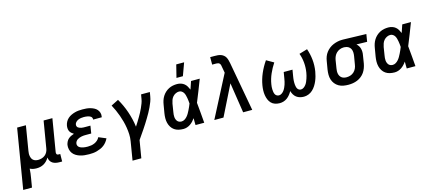

<svg xmlns="http://www.w3.org/2000/svg" viewBox="-74 -1412 5139 2283"><g transform="rotate(-15 2495.5 -270.5)"><path d="M-9 215 113 -520H221L171 -217Q168 -201 167.5 -185Q167 -169 170 -153.5Q173 -138 179.5 -124.5Q186 -111 198 -101.5Q210 -92 225 -88Q240 -84 257 -84Q278 -84 300.5 -90.5Q323 -97 341.5 -112Q360 -127 370.5 -148Q381 -169 384 -191L439 -520H547L480 -118Q479 -111 480 -104.5Q481 -98 484.5 -93Q488 -88 494.5 -86Q501 -84 508 -84H527L526 8H492Q470 8 448.5 3.5Q427 -1 409.5 -12Q392 -23 381.5 -42Q371 -61 369 -83Q357 -62 340 -44Q323 -26 302 -14Q281 -2 258 3Q235 8 213 8Q191 8 170.5 4Q150 0 131 -10Q130 19 126 48.5Q122 78 117 107L99 215Z M860 8Q831 8 803 5Q775 2 749 -6Q723 -14 700 -28Q677 -42 661.5 -63Q646 -84 640 -111.5Q634 -139 638 -167Q642 -186 651 -204.5Q660 -223 675 -236.5Q690 -250 708.5 -259Q727 -268 746 -274Q732 -283 719 -294Q706 -305 698.5 -320Q691 -335 689.5 -353Q688 -371 691 -389Q695 -412 706.5 -434Q718 -456 737 -473Q756 -490 778.5 -500.5Q801 -511 824.5 -517.5Q848 -524 871.5 -526Q895 -528 918 -528Q943 -528 967 -526Q991 -524 1014 -517.5Q1037 -511 1058 -500.5Q1079 -490 1094 -473Q1109 -456 1116 -433Q1123 -410 1118 -385L1117 -378H1010L1011 -380Q1012 -391 1007.5 -401Q1003 -411 994.5 -417Q986 -423 976 -426.5Q966 -430 955 -432Q944 -434 933 -435Q922 -436 911 -436Q894 -436 876.5 -433.5Q859 -431 843 -424.5Q827 -418 813 -404.5Q799 -391 797 -374Q795 -363 799 -352.5Q803 -342 811 -336Q819 -330 829.5 -326Q840 -322 851 -320Q862 -318 873.5 -317.5Q885 -317 896 -317H961L946 -224H881Q868 -224 854.5 -223.5Q841 -223 827.5 -220Q814 -217 800.5 -212.5Q787 -208 775.5 -200.5Q764 -193 755.5 -181Q747 -169 745 -156Q742 -142 747.5 -129Q753 -116 763 -108.5Q773 -101 786 -96Q799 -91 812.5 -88.5Q826 -86 840 -85Q854 -84 868 -84Q889 -84 910 -87.5Q931 -91 951.5 -100Q972 -109 989 -124.5Q1006 -140 1015 -160L1106 -122Q1096 -100 1080.5 -80Q1065 -60 1045 -44.5Q1025 -29 1001.5 -19Q978 -9 954.5 -2.5Q931 4 907 6Q883 8 860 8Z M1337 215 1375 -15Q1382 -58 1380 -99.5Q1378 -141 1371.5 -181.5Q1365 -222 1354.5 -261Q1344 -300 1330.5 -337.5Q1317 -375 1301 -411Q1285 -447 1266 -482L1357 -528Q1381 -487 1401 -443.5Q1421 -400 1436.5 -354.5Q1452 -309 1463.5 -261.5Q1475 -214 1481 -165Q1497 -189 1512 -213.5Q1527 -238 1541.5 -262.5Q1556 -287 1569.5 -312Q1583 -337 1594.5 -363Q1606 -389 1616 -415Q1626 -441 1630 -468L1639 -520H1747L1738 -468Q1733 -436 1721 -405Q1709 -374 1695 -344Q1681 -314 1664.5 -284.5Q1648 -255 1630.5 -226Q1613 -197 1595 -168.5Q1577 -140 1558 -112Q1539 -84 1519.5 -56Q1500 -28 1481 0L1445 215Z M2021 8Q1990 8 1961.5 1.5Q1933 -5 1910 -21Q1887 -37 1872 -61Q1857 -85 1850 -113Q1843 -141 1843.5 -171.5Q1844 -202 1849 -232L1866 -332Q1870 -358 1878 -383Q1886 -408 1900.5 -431.5Q1915 -455 1935.5 -474Q1956 -493 1980.5 -505.5Q2005 -518 2031 -523Q2057 -528 2083 -528Q2108 -528 2131 -520.5Q2154 -513 2171.5 -498.5Q2189 -484 2200.5 -464Q2212 -444 2221 -423Q2229 -447 2237.5 -471.5Q2246 -496 2254 -520H2361Q2335 -453 2309 -385.5Q2283 -318 2255 -251Q2262 -189 2266.5 -126Q2271 -63 2277 0H2170Q2169 -21 2169 -42.5Q2169 -64 2169 -85Q2156 -66 2140 -49Q2124 -32 2105 -19Q2086 -6 2064 1Q2042 8 2021 8ZM2021 -84Q2041 -84 2059 -95Q2077 -106 2090.5 -121.5Q2104 -137 2114.5 -155Q2125 -173 2134 -191.5Q2143 -210 2151.5 -228.5Q2160 -247 2167 -266Q2166 -283 2164 -301Q2162 -319 2159 -336Q2156 -353 2151.5 -370Q2147 -387 2138.5 -401.5Q2130 -416 2115.5 -426Q2101 -436 2083 -436Q2062 -436 2041 -426Q2020 -416 2005 -398.5Q1990 -381 1982.5 -359.5Q1975 -338 1971 -317L1955 -217Q1952 -202 1951 -187Q1950 -172 1951 -157.5Q1952 -143 1957 -129.5Q1962 -116 1970.5 -105.5Q1979 -95 1992.5 -89.5Q2006 -84 2021 -84ZM2096 -600 2135 -756H2232L2175 -600Z M2401 0 2666 -512 2652 -589V-590Q2651 -600 2648 -610.5Q2645 -621 2638 -629Q2631 -637 2620.5 -640Q2610 -643 2598 -643H2547V-735H2598Q2619 -735 2639.5 -733.5Q2660 -732 2678 -725.5Q2696 -719 2711 -707Q2726 -695 2735 -678.5Q2744 -662 2749 -643Q2754 -624 2758 -605L2868 0H2756L2699 -372L2514 0Z M3206 8Q3176 8 3148.5 -1Q3121 -10 3102 -30Q3083 -50 3072.5 -76Q3062 -102 3057.5 -130.5Q3053 -159 3054 -189Q3055 -219 3060 -249Q3072 -322 3102.5 -392.5Q3133 -463 3178 -528L3267 -477Q3230 -421 3203 -359.5Q3176 -298 3166 -235Q3163 -220 3162 -204Q3161 -188 3161.5 -173Q3162 -158 3164.5 -142.5Q3167 -127 3173 -114Q3179 -101 3192 -92.5Q3205 -84 3221 -84Q3238 -84 3254.5 -95Q3271 -106 3282.5 -121.5Q3294 -137 3302 -154Q3310 -171 3316 -188.5Q3322 -206 3326 -224Q3330 -242 3333 -260L3346 -338H3454L3441 -260Q3439 -247 3437 -233.5Q3435 -220 3434.5 -207Q3434 -194 3434 -181Q3434 -168 3435.5 -155.5Q3437 -143 3440 -130.5Q3443 -118 3449.5 -107.5Q3456 -97 3467 -90.5Q3478 -84 3491 -84Q3509 -84 3525.5 -95.5Q3542 -107 3553.5 -122.5Q3565 -138 3572.5 -155.5Q3580 -173 3586 -190.5Q3592 -208 3596.5 -226Q3601 -244 3604 -262Q3614 -323 3608.5 -383.5Q3603 -444 3583 -498L3684 -528Q3707 -463 3714.5 -391.5Q3722 -320 3710 -247Q3705 -219 3697.5 -191Q3690 -163 3678.5 -135.5Q3667 -108 3650.5 -82Q3634 -56 3611.5 -35Q3589 -14 3560.5 -3Q3532 8 3504 8Q3479 8 3455 1.5Q3431 -5 3412 -19.5Q3393 -34 3381 -54.5Q3369 -75 3362 -99Q3350 -77 3334 -57Q3318 -37 3298 -22Q3278 -7 3254 0.5Q3230 8 3206 8Z M4052 8Q4020 8 3989.5 2.5Q3959 -3 3933 -18Q3907 -33 3888.5 -56.5Q3870 -80 3861 -108.5Q3852 -137 3852 -168.5Q3852 -200 3857 -232L3874 -332Q3878 -359 3888 -385.5Q3898 -412 3915.5 -435Q3933 -458 3956 -476Q3979 -494 4005.5 -505Q4032 -516 4059 -522Q4086 -528 4113 -528H4131L4412 -520L4397 -428L4266 -431Q4280 -419 4290.5 -403Q4301 -387 4306 -368Q4311 -349 4311.5 -329Q4312 -309 4308 -288L4292 -188Q4287 -161 4277 -134Q4267 -107 4251 -83.5Q4235 -60 4211.5 -41.5Q4188 -23 4161.5 -12Q4135 -1 4107 3.5Q4079 8 4052 8ZM4053 -84Q4076 -84 4100 -91.5Q4124 -99 4143 -116.5Q4162 -134 4172.5 -157Q4183 -180 4186 -203L4203 -303Q4207 -326 4206 -349.5Q4205 -373 4195.5 -392Q4186 -411 4167 -422.5Q4148 -434 4125 -435L4116 -436H4108Q4085 -436 4062 -427Q4039 -418 4021 -401Q4003 -384 3993 -362Q3983 -340 3979 -317L3963 -217Q3960 -201 3959.5 -184.5Q3959 -168 3962 -152.5Q3965 -137 3973 -123.5Q3981 -110 3993 -101Q4005 -92 4020.5 -88Q4036 -84 4053 -84Z M4621 8Q4590 8 4561.5 1.5Q4533 -5 4510 -21Q4487 -37 4472 -61Q4457 -85 4450 -113Q4443 -141 4443.5 -171.5Q4444 -202 4449 -232L4466 -332Q4470 -358 4478 -383Q4486 -408 4500.5 -431.5Q4515 -455 4535.5 -474Q4556 -493 4580.5 -505.5Q4605 -518 4631 -523Q4657 -528 4683 -528Q4708 -528 4731 -520.5Q4754 -513 4771.5 -498.5Q4789 -484 4800.5 -464Q4812 -444 4821 -423Q4829 -447 4837.5 -471.5Q4846 -496 4854 -520H4961Q4935 -453 4909 -385.5Q4883 -318 4855 -251Q4862 -189 4866.5 -126Q4871 -63 4877 0H4770Q4769 -21 4769 -42.5Q4769 -64 4769 -85Q4756 -66 4740 -49Q4724 -32 4705 -19Q4686 -6 4664 1Q4642 8 4621 8ZM4621 -84Q4641 -84 4659 -95Q4677 -106 4690.5 -121.5Q4704 -137 4714.5 -155Q4725 -173 4734 -191.5Q4743 -210 4751.5 -228.5Q4760 -247 4767 -266Q4766 -283 4764 -301Q4762 -319 4759 -336Q4756 -353 4751.5 -370Q4747 -387 4738.5 -401.5Q4730 -416 4715.5 -426Q4701 -436 4683 -436Q4662 -436 4641 -426Q4620 -416 4605 -398.5Q4590 -381 4582.5 -359.5Q4575 -338 4571 -317L4555 -217Q4552 -202 4551 -187Q4550 -172 4551 -157.5Q4552 -143 4557 -129.5Q4562 -116 4570.5 -105.5Q4579 -95 4592.5 -89.5Q4606 -84 4621 -84Z"/></g></svg>

Font: Iosevka Aile Semibold
Style: Italic
Weight: 600
Italic angle: -9°
Designer: Belleve Invis
Foundry: Belleve Invis
Version: Version 31.1.0; ttfautohint (v1.8.4)